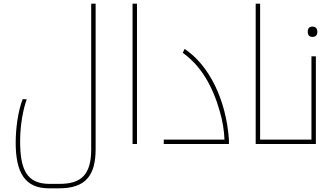

<svg xmlns="http://www.w3.org/2000/svg" viewBox="-20 -780 1816 1040"><path d="M244 240H301C445 240 498 169 498 27V-760H474V29C474 166 420 216 302 216H248C126 216 89 140 89 -15C89 -98 104 -186 125 -242L103 -243C77 -178 65 -81 65 -7C65 156 116 240 244 240Z M698 -760V0H722V-760Z M867 -24V0H1220V-24C1205 -238 1114 -426 980 -515L970 -494C1070 -422 1131 -314 1170 -179C1186 -125 1194 -72 1196 -24Z M1533 -24H1389V-760H1365V0H1533C1536 0 1538 -2 1538 -5V-20C1538 -23 1536 -24 1533 -24Z M1673 -580C1687 -580 1699 -587 1699 -608C1699 -630 1684 -636 1673 -636C1657 -636 1647 -628 1647 -608C1647 -588 1657 -580 1673 -580Z M1523 0H1691V-475H1667V-24H1523C1520 -24 1518 -23 1518 -20V-5C1518 -2 1520 0 1523 0Z"/></svg>

Font: Noto Kufi Arabic Thin
Style: Regular
Weight: 100
Designer: Monotype Design Team, David Williams, Khaled Hosny
Foundry: Google LLC
Version: Version 2.109